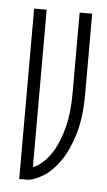

<svg xmlns="http://www.w3.org/2000/svg" viewBox="-43 -528 312 558"><g transform="rotate(5 113.0 -248.5)"><path d="M203.6 -497.1V-262.7Q203.6 -193.4 188.7 -144.5Q173.8 -95.7 151.9 -64.5Q129.9 -33.2 105 -17.8Q80.1 -2.4 60.5 0H34.2V-497.1H70.8V-37.6Q83 -42 99.4 -55.9Q115.7 -69.8 130.9 -96.4Q146 -123 156.5 -163.8Q167 -204.6 167 -262.7V-497.1Z"/></g></svg>

Font: Tulpen One
Style: Regular
Weight: 400
Designer: Naima Ben Ayed
Foundry: Naima Ben Ayed, Anton Koovit
Version: Version 1.002